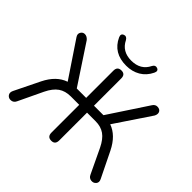

<svg xmlns="http://www.w3.org/2000/svg" viewBox="-210 -1145 1389 1389"><g transform="rotate(45 484.0 -451.0)"><path d="M484 -760Q353 -760 303 -869Q290 -898 316 -907Q337 -915 352 -890Q390 -812 484 -812Q579 -812 617 -890Q630 -915 653 -907Q678 -898 664 -869Q638 -815 591 -787.5Q544 -760 484 -760ZM485 7Q444 7 444 -36V-320H358Q302 -320 264 -293.5Q226 -267 197 -207L108 -20Q97 4 73 6.5Q49 9 35.5 -8.5Q22 -26 34 -51L129 -245Q181 -350 267 -379L84 -652Q69 -674 80.5 -693Q92 -712 113 -711Q134 -710 151 -690L348 -391H444V-670Q444 -712 485 -712Q524 -712 524 -670V-391H621L818 -690Q832 -712 855.5 -711Q879 -710 888 -693Q897 -676 885 -652L702 -379Q786 -350 838 -245L933 -51Q946 -26 932 -8.5Q918 9 894 6.5Q870 4 859 -20L770 -207Q741 -267 703.5 -293.5Q666 -320 611 -320H524V-36Q524 7 485 7Z"/></g></svg>

Font: Nunito
Style: Regular
Weight: 400
Designer: Vernon Adams
Foundry: Vernon Adams
Version: Version 3.602